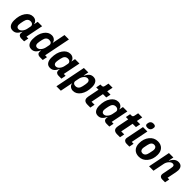

<svg xmlns="http://www.w3.org/2000/svg" viewBox="377 -2424 4301 4301"><g transform="rotate(45 2528.0 -273.5)"><path d="M523 0H430Q391 0 366.5 -20.5Q342 -41 342 -77Q342 -92 345 -107L348 -122H342Q309 -55 269.5 -21.5Q230 12 171 12Q101 12 66 -37.5Q31 -87 31 -170Q31 -334 101.5 -435.5Q172 -537 275 -537Q328 -537 364.5 -507.5Q401 -478 406 -434H411L429 -525H569L486 -112H545ZM240 -103Q288 -103 327 -151Q363 -195 375 -255L391 -335Q399 -372 375.5 -397Q352 -422 309 -422Q218 -422 194 -305L180 -235Q174 -207 174 -178Q174 -143 191.5 -123Q209 -103 240 -103Z M1114 0H1021Q982 0 957.5 -20.5Q933 -41 933 -77Q933 -92 936 -107L939 -122H933Q900 -55 860.5 -21.5Q821 12 762 12Q692 12 657 -37.5Q622 -87 622 -170Q622 -334 692.5 -435.5Q763 -537 866 -537Q919 -537 955.5 -507.5Q992 -478 997 -434H1002L1063 -740H1203L1077 -112H1136ZM831 -103Q879 -103 918 -151Q954 -195 966 -255L982 -335Q990 -374 967 -398Q944 -422 900 -422Q809 -422 785 -305L771 -235Q765 -207 765 -178Q765 -143 782.5 -123Q800 -103 831 -103Z M1705 0H1612Q1573 0 1548.5 -20.5Q1524 -41 1524 -77Q1524 -92 1527 -107L1530 -122H1524Q1491 -55 1451.5 -21.5Q1412 12 1353 12Q1283 12 1248 -37.5Q1213 -87 1213 -170Q1213 -334 1283.5 -435.5Q1354 -537 1457 -537Q1510 -537 1546.5 -507.5Q1583 -478 1588 -434H1593L1611 -525H1751L1668 -112H1727ZM1422 -103Q1470 -103 1509 -151Q1545 -195 1557 -255L1573 -335Q1581 -372 1557.5 -397Q1534 -422 1491 -422Q1400 -422 1376 -305L1362 -235Q1356 -207 1356 -178Q1356 -143 1373.5 -123Q1391 -103 1422 -103Z M1747 200 1892 -525H2032L2008 -403H2014Q2047 -470 2086.5 -503.5Q2126 -537 2185 -537Q2255 -537 2290 -487.5Q2325 -438 2325 -355Q2325 -191 2254.5 -89.5Q2184 12 2081 12Q2028 12 1991.5 -17.5Q1955 -47 1950 -91H1945L1887 200ZM2047 -103Q2138 -103 2162 -220L2176 -290Q2182 -318 2182 -347Q2182 -382 2164.5 -402Q2147 -422 2116 -422Q2068 -422 2029 -374Q1993 -330 1981 -270L1965 -190Q1957 -151 1980 -127Q2003 -103 2047 -103Z M2621 0H2533Q2410 0 2410 -99Q2410 -122 2414 -142L2468 -413H2394L2416 -525H2452Q2482 -525 2493.5 -537Q2505 -549 2511 -578L2529 -667H2659L2631 -525H2736L2713 -413H2608L2548 -112H2643Z M3223 0H3130Q3091 0 3066.5 -20.5Q3042 -41 3042 -77Q3042 -92 3045 -107L3048 -122H3042Q3009 -55 2969.5 -21.5Q2930 12 2871 12Q2801 12 2766 -37.5Q2731 -87 2731 -170Q2731 -334 2801.5 -435.5Q2872 -537 2975 -537Q3028 -537 3064.5 -507.5Q3101 -478 3106 -434H3111L3129 -525H3269L3186 -112H3245ZM2940 -103Q2988 -103 3027 -151Q3063 -195 3075 -255L3091 -335Q3099 -372 3075.5 -397Q3052 -422 3009 -422Q2918 -422 2894 -305L2880 -235Q2874 -207 2874 -178Q2874 -143 2891.5 -123Q2909 -103 2940 -103Z M3561 0H3473Q3350 0 3350 -99Q3350 -122 3354 -142L3408 -413H3334L3356 -525H3392Q3422 -525 3433.5 -537Q3445 -549 3451 -578L3469 -667H3599L3571 -525H3676L3653 -413H3548L3488 -112H3583Z M3847 -583Q3775 -583 3775 -635Q3775 -651 3781 -675Q3800 -747 3877 -747Q3949 -747 3949 -695Q3949 -679 3943 -655Q3924 -583 3847 -583ZM3858 0H3767Q3727 0 3702 -22Q3677 -44 3677 -80Q3677 -90 3680 -105L3764 -525H3904L3821 -112H3880Z M4166 12Q4069 12 4013 -46Q3957 -104 3957 -207Q3957 -349 4034 -443Q4111 -537 4228 -537Q4325 -537 4381 -479Q4437 -421 4437 -318Q4437 -176 4360 -82Q4283 12 4166 12ZM4171 -101Q4253 -101 4276 -216L4295 -310Q4298 -328 4298 -341Q4298 -379 4278.5 -401.5Q4259 -424 4223 -424Q4141 -424 4118 -309L4099 -215Q4096 -197 4096 -184Q4096 -146 4115.5 -123.5Q4135 -101 4171 -101Z M4622 0H4482L4587 -525H4727L4703 -403H4709Q4773 -537 4883 -537Q4944 -537 4976.5 -501.5Q5009 -466 5009 -401Q5009 -376 5000 -327L4957 -112H5010L4988 0H4897Q4857 0 4835 -20.5Q4813 -41 4813 -76Q4813 -89 4816 -104L4857 -312Q4864 -345 4864 -368Q4864 -420 4811 -420Q4767 -420 4726 -372Q4687 -327 4676 -270Z"/></g></svg>

Font: Aneliza
Style: Bold Italic
Weight: 700
Italic angle: -11.31°
Designer: Mike Abbink, Paul van der Laan, Pieter van Rosmalen
Foundry: Bold Monday
Version: Version 3.0